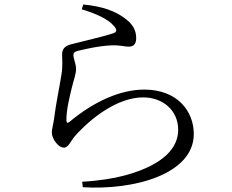

<svg xmlns="http://www.w3.org/2000/svg" viewBox="-20 -796 1040 859"><path d="M347.7 17 350.5 41.6C580.2 55.9 847 -16.8 847 -196.7C847 -297.4 774.8 -395.2 625.4 -395.2C520.6 -395.2 402.3 -343.8 290.9 -250.8C282.9 -244.4 277.3 -245.6 277.1 -256.6C276.7 -305.8 290.6 -358.2 301.3 -403.7C309.6 -438.6 320.9 -465.3 320.3 -490C319.6 -509.6 308.2 -537.3 308.2 -548.2C308.2 -558.4 313 -565 328.8 -568.6C353.8 -574.7 423.1 -591.2 479.5 -593.1C523.8 -594.2 531.3 -587.3 556.6 -587.3C578.3 -587.3 589.3 -600.2 589.3 -625.2C589.3 -659.9 575.2 -689.3 532.3 -718.6C497.2 -743.4 445.2 -767.2 352.5 -775.9L345.7 -754.5C407.5 -735.6 463.4 -711.5 489.4 -679.9C504.8 -662.8 503 -653.3 488.3 -647.8C448 -633.4 350.5 -611.7 298.9 -598C266.6 -590.1 257.8 -573.2 257.8 -552.1C257.8 -530.4 261.5 -504.2 255 -462.5C247.2 -412.5 229.1 -325.7 222.1 -265.9C218.8 -241.3 211.8 -218.5 211.8 -202.2C211.8 -189.2 220 -169 231.5 -156.3C244.1 -141.5 254.4 -135.4 266.4 -135.4C285.3 -135.4 297.5 -165.6 311.9 -183.4C390.3 -272.4 508.7 -360.3 620.7 -360.3C706.7 -360.3 777.2 -303.7 777.2 -215.1C777.2 -141.7 722.5 -60.9 537.6 -10.9C491.6 1.8 418.7 13.5 347.7 17Z"/></svg>

Font: Source Han Serif TW VF
Style: Regular
Weight: 250
Designer: Ryoko NISHIZUKA 西塚涼子 (kana & ideographs); Frank Grießhammer (Latin, Greek & Cyrillic); Wenlong ZHANG 张文龙 (bopomofo); San
Foundry: Adobe
Version: Version 2.002;hotconv 1.1.0;makeotfexe 2.6.0